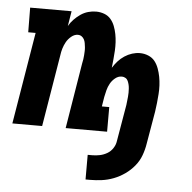

<svg xmlns="http://www.w3.org/2000/svg" viewBox="-53 -581 856 854"><g transform="rotate(5 375.0 -154.0)"><path d="M360 220V110H381Q397 110 414 106.5Q431 103 446.5 94Q462 85 472 69.5Q482 54 484 38L512 -126Q513 -135 514 -144Q515 -153 516 -162.5Q517 -172 517 -181Q517 -190 516.5 -199Q516 -208 514 -216.5Q512 -225 508.5 -233Q505 -241 497.5 -245.5Q490 -250 481 -250Q465 -250 451.5 -239Q438 -228 430 -213.5Q422 -199 418 -183.5Q414 -168 411 -153L404 -110H437V0H252L300 -293Q302 -302 303.5 -311.5Q305 -321 305.5 -330Q306 -339 306.5 -348Q307 -357 306 -366Q305 -375 303.5 -384Q302 -393 298 -400.5Q294 -408 287 -413Q280 -418 270 -418Q255 -418 241 -406.5Q227 -395 219 -380.5Q211 -366 206.5 -351Q202 -336 200 -320L147 0H14L82 -410H49L48 -520H233L222 -453Q231 -469 244.5 -483Q258 -497 273.5 -507.5Q289 -518 306.5 -523Q324 -528 342 -528Q361 -528 378.5 -521.5Q396 -515 407.5 -501.5Q419 -488 425.5 -471Q432 -454 435.5 -436Q439 -418 440 -399.5Q441 -381 440 -362Q439 -343 437 -323.5Q435 -304 433 -285Q443 -301 455.5 -315Q468 -329 484 -339.5Q500 -350 517.5 -355.5Q535 -361 552 -361Q572 -361 590 -353.5Q608 -346 619 -332Q630 -318 636.5 -300Q643 -282 646.5 -263.5Q650 -245 651 -225.5Q652 -206 650.5 -186.5Q649 -167 647 -147Q645 -127 642 -108L617 38Q613 64 603.5 90Q594 116 576 138Q558 160 534.5 176.5Q511 193 485 203Q459 213 432.5 216.5Q406 220 380 220Z"/></g></svg>

Font: Iosevka Etoile Extrabold
Style: Italic
Weight: 800
Italic angle: -9°
Designer: Belleve Invis
Foundry: Belleve Invis
Version: Version 22.1.2; ttfautohint (v1.8.4)